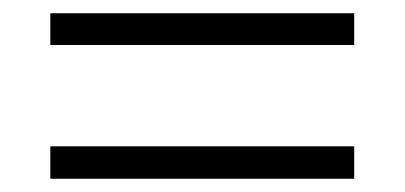

<svg xmlns="http://www.w3.org/2000/svg" viewBox="-20 -471 612 290"><path d="M56 -403H515V-451H56ZM56 -201H515V-250H56Z"/></svg>

Font: Noto Sans Telugu Light
Style: Regular
Weight: 300
Designer: Jelle Bosma - Monotype Design Team
Foundry: Monotype Imaging Inc.
Version: Version 2.005